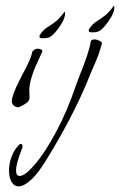

<svg xmlns="http://www.w3.org/2000/svg" viewBox="-20 -355 440 682"><path d="M308 -240Q295 -240 295 -246Q295 -251 302.5 -260.5Q310 -270 320 -277Q342 -291 354.5 -301Q367 -311 385 -335Q386 -333 386 -327Q386 -314 375.5 -295.5Q365 -277 352 -262Q339 -247 329 -243Q320 -240 308 -240ZM133 -219Q120 -219 120 -225Q120 -230 127.5 -239.5Q135 -249 145 -256Q167 -270 179.5 -280Q192 -290 210 -314Q211 -312 211 -306Q211 -293 200.5 -274.5Q190 -256 177 -241Q164 -226 154 -222Q145 -219 133 -219ZM46 307Q30 307 21 291Q12 275 12 251Q12 227 21 202Q30 177 48 159Q51 156 53 156Q60 156 60 165Q60 170 57 176Q37 227 37 250Q37 270 50 270Q69 270 103 230Q138 190 178 116Q218 42 251 -55L261 -82Q299 -176 302 -207Q304 -215 315 -215Q324 -215 333.5 -210Q343 -205 342 -201Q337 -181 330.5 -163Q324 -145 317 -129Q310 -113 306 -104Q302 -95 301 -92Q253 30 170 171Q139 224 118 252.5Q97 281 75 296Q59 307 46 307ZM44 26Q36 26 29 20Q22 14 22 4Q22 -17 51 -73L62 -95Q64 -97 67.5 -105Q71 -113 78 -126Q85 -140 89 -151Q93 -162 95 -172Q95 -173 99 -176Q103 -179 107 -181L113 -182Q121 -182 126.5 -179Q132 -176 130 -171Q123 -156 118 -145Q113 -134 110 -126H109Q98 -101 91.5 -78.5Q85 -56 84 -36L85 -9Q84 1 78 8Q74 11 67 15.5Q60 20 49 25Q48 26 44 26Z"/></svg>

Font: Allison
Style: Regular
Weight: 400
Designer: Robert E. Leuschke
Foundry: Robert E. Leuschke
Version: Version 1.010; ttfautohint (v1.8.3)